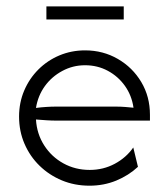

<svg xmlns="http://www.w3.org/2000/svg" viewBox="-20 -572 526 600"><path d="M259.7 8.3Q213.2 8.3 173.3 -8.3Q133.3 -25 103.5 -54.2Q73.6 -83.3 56.6 -122.6Q39.6 -161.8 39.6 -207.6Q39.6 -251.4 55.6 -288.9Q71.5 -326.4 100 -354.9Q128.5 -383.3 166 -399Q203.5 -414.6 245.8 -414.6Q302.1 -414.6 348.3 -387.8Q394.4 -361.1 421.5 -315.6Q448.6 -270.1 448.6 -213.2V-195.1H156.2Q141 -195.1 124.7 -196.2Q108.3 -197.2 92.4 -198.6Q95.1 -153.5 118.1 -117.7Q141 -81.9 178.1 -61.5Q215.3 -41 260.4 -41Q302.8 -41 338.5 -60.1Q374.3 -79.2 396.5 -111.1L411.1 -50.7Q381.9 -23.6 343.1 -7.6Q304.2 8.3 259.7 8.3ZM92.4 -234.7Q108.3 -236.8 124.3 -237.8Q140.3 -238.9 156.2 -238.9H340.3Q356.9 -238.9 370.5 -237.8Q384 -236.8 397.2 -235.4Q391.7 -273.6 370.5 -303.5Q349.3 -333.3 317 -350.7Q284.7 -368.1 245.8 -368.1Q207.6 -368.1 174.7 -350.3Q141.7 -332.6 120.1 -302.8Q98.6 -272.9 92.4 -234.7ZM125 -511.1V-552.1H366.7V-511.1Z"/></svg>

Font: Afacad Flux Light
Style: Regular
Weight: 300
Designer: Kristian Moeller
Foundry: Dicotype
Version: Version 1.100